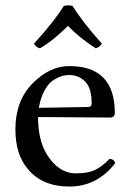

<svg xmlns="http://www.w3.org/2000/svg" viewBox="-20 -682 487 712"><path d="M249 -660.2Q286.1 -600.1 357.9 -520Q348.1 -505.9 335 -502.9Q276.9 -540 231.9 -585.9Q175.8 -529.8 127.9 -502.9Q114.7 -505.9 106 -520Q182.1 -604 216.8 -660.2Q234.9 -664.1 249 -660.2ZM124 -282.2 305.2 -285.2Q320.3 -285.2 319.8 -298.8Q319.8 -356 295.4 -379.9Q271 -403.8 236.8 -403.8Q223.6 -403.8 210.9 -400.4Q198.2 -397 179.7 -386Q161.1 -375 146 -348.1Q130.9 -321.3 124 -282.2ZM386.2 -92.8Q403.3 -91.8 407.2 -77.1Q340.3 9.8 236.8 9.8Q137.7 9.8 84 -54.2Q37.1 -108.4 37.1 -202.1Q37.1 -308.1 100.6 -372.6Q164.1 -437 236.8 -437Q405.8 -437 405.8 -263.2Q405.8 -246.1 387.2 -246.1L121.1 -248Q121.1 -164.1 152.8 -110.8Q196.8 -39.1 262.2 -39.1Q304.2 -39.1 330.8 -51Q357.4 -63 386.2 -92.8Z"/></svg>

Font: Linux Libertine O
Style: Regular
Weight: 400
Designer: Philipp H. Poll
Foundry: Philipp H. Poll
Version: Version 5.3.0